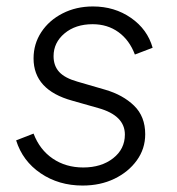

<svg xmlns="http://www.w3.org/2000/svg" viewBox="-20 -563 548 595"><path d="M236 12Q162 12 106 -26Q50 -64 30 -128L84 -149Q103 -99 143.5 -71.5Q184 -44 238 -44Q294 -44 330.5 -72.5Q367 -101 367 -146Q367 -205 285 -228L204 -251Q84 -284 84 -382Q84 -427 108 -463.5Q132 -500 174 -521.5Q216 -543 268 -543Q335 -543 386 -507.5Q437 -472 453 -415L398 -394Q381 -439 347 -463.5Q313 -488 267 -488Q214 -488 180 -459.5Q146 -431 146 -389Q146 -359 163.5 -340Q181 -321 220 -310L306 -285Q361 -269 395.5 -235.5Q430 -202 430 -147Q430 -102 404 -66Q378 -30 334.5 -9Q291 12 236 12Z"/></svg>

Font: Plus Jakarta Sans Light
Style: Italic
Weight: 300
Italic angle: -8°
Designer: Gumpita Rahayu
Foundry: Tokotype
Version: Version 2.071; ttfautohint (v1.8.4.7-5d5b);gftools[0.9.29]